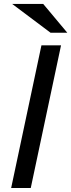

<svg xmlns="http://www.w3.org/2000/svg" viewBox="-20 -937 355 957"><path d="M133.3 0H35.6L186.5 -710.9H284.2ZM315.4 -773.9H231.9L40.5 -917.5H195.3Z"/></svg>

Font: Ufes Sans
Style: Italic
Weight: 400
Designer: Ricardo Esteves & Filipe Motta
Foundry: ProDesignUfes - Ricardo Esteves, Filipe Motta
Version: Version 2.0